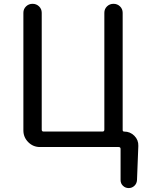

<svg xmlns="http://www.w3.org/2000/svg" viewBox="-20 -750 757 982"><path d="M607.4 -85Q607.4 -77.1 615.2 -77.1Q645.5 -77.1 667 -55.7Q688.5 -34.2 687.5 -3.9L680.7 170.9Q679.7 188.5 667.5 200.2Q655.3 211.9 638.2 211.9Q621.1 211.9 608.9 200.2Q596.7 188.5 596.7 170.9V11.7Q596.7 2 586.9 2H184.6Q149.4 2 124.5 -22.9Q99.6 -47.9 99.6 -83V-684.6Q99.6 -704.1 113.3 -717.3Q127 -730.5 146.5 -730.5Q166 -730.5 179.7 -717.3Q193.4 -704.1 193.4 -684.6V-86.9Q193.4 -77.1 203.1 -77.1H503.9Q513.7 -77.1 513.7 -86.9V-684.6Q513.7 -704.1 527.3 -717.3Q541 -730.5 560.5 -730.5Q580.1 -730.5 593.8 -717.3Q607.4 -704.1 607.4 -684.6Z"/></svg>

Font: Gen Jyuu GothicX Regular
Style: Regular
Weight: 400
Designer: [Source Han Sans]
Ryoko NISHIZUKA  (kana & ideographs); Paul D. Hunt (Latin, Greek & Cyrillic); Wenlong ZHANG  (bopomofo
Version: Version 1.002.20150607